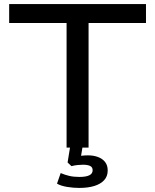

<svg xmlns="http://www.w3.org/2000/svg" viewBox="-20 -725 762 943"><path d="M307 0V-612H25V-705H697V-612H415V0ZM369 198Q340 198 309.5 193Q279 188 260 177L278 125Q299 134 320.5 139Q342 144 370 144Q402 144 418.5 136Q435 128 435 111Q435 96 422.5 90Q410 84 388 84Q377 84 361.5 85.5Q346 87 331 91L312 73L327 -20H388L375 60L347 47Q363 42 379.5 40Q396 38 412 38Q439 38 461 46Q483 54 496 70.5Q509 87 509 112Q509 141 491.5 160Q474 179 443 188.5Q412 198 369 198Z"/></svg>

Font: Nunito Sans 7pt SemiExpanded Medium
Style: Regular
Weight: 500
Width: 6
Designer: Vernon Adams
Foundry: Vernon Adams
Version: Version 3.101;gftools[0.9.27]